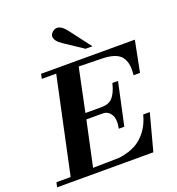

<svg xmlns="http://www.w3.org/2000/svg" viewBox="-160 -1052 1091 1181"><g transform="rotate(-20 385.5 -461.0)"><path d="M771 -690 731 -487H689Q690 -501 690.5 -511Q691 -521 691 -527Q691 -575 667 -607Q635 -648 540 -650L390 -653L331 -370H438Q483 -370 507 -395Q535 -424 550 -487H587L527 -209H491Q503 -269 484 -300Q465 -331 430 -331H323L260 -37L428 -40Q457 -42 499 -55Q541 -70 566 -89Q637 -143 662 -240H705L641 0H11L18 -31H111L245 -659H151L157 -690ZM512 -741H467L344 -823Q300 -852 300 -882Q300 -896 314.5 -909Q329 -922 345 -922Q375 -922 408 -878Z"/></g></svg>

Font: GFS Didot
Style: Bold Italic
Weight: 700
Italic angle: -12°
Designer: Designed by Takis Katsoulidis and George D. Matthiopoulos.
Foundry: Designed by Takis Katsoulidis and George D. Matthiopoulos.
Version: Version 1.0